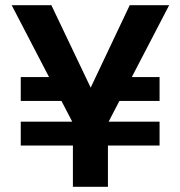

<svg xmlns="http://www.w3.org/2000/svg" viewBox="-20 -720 694 740"><path d="M60 -159V-251H595V-159ZM285 -331H60V-423H281ZM399 -331 403 -423H595V-331ZM261 0V-246L25 -700H178L332 -377H327L480 -700H632L396 -246V0Z"/></svg>

Font: DM Sans 10pt
Style: Bold
Weight: 700
Version: Version 4.004;gftools[0.9.30]